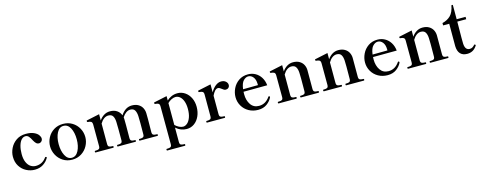

<svg xmlns="http://www.w3.org/2000/svg" viewBox="-31 -1551 6647 2641"><g transform="rotate(-15 3292.5 -230.5)"><path d="M37 -237Q37 -298 66.5 -358Q96 -418 153 -457Q210 -496 289 -496Q357 -496 401 -476.5Q445 -457 465 -429.5Q485 -402 485 -379Q485 -355 469.5 -339Q454 -323 434 -323Q409 -323 393 -338.5Q377 -354 361 -383Q341 -424 322 -445Q303 -466 276 -466Q243 -466 217.5 -438Q192 -410 177.5 -359Q163 -308 163 -242Q163 -170 184.5 -123Q206 -76 239.5 -55Q273 -34 311 -34Q406 -34 462 -114Q466 -119 470 -119Q475 -119 478 -117Q485 -114 485 -108Q485 -104 483 -102Q456 -53 405.5 -20Q355 13 285 13Q223 13 166 -16Q109 -45 73 -101.5Q37 -158 37 -237Z M568 -242Q568 -308 599 -366.5Q630 -425 687 -460.5Q744 -496 818 -496Q892 -496 949.5 -460.5Q1007 -425 1038.5 -366.5Q1070 -308 1070 -242Q1070 -178 1038.5 -119Q1007 -60 949.5 -23.5Q892 13 818 13Q744 13 687 -23.5Q630 -60 599 -119Q568 -178 568 -242ZM948 -242Q948 -339 914 -403.5Q880 -468 818 -468Q758 -468 724 -403Q690 -338 690 -242Q690 -147 724 -80.5Q758 -14 818 -14Q879 -14 913.5 -80.5Q948 -147 948 -242Z M2034 -24Q2041 -24 2041 -12Q2041 0 2034 0H1780Q1773 0 1773 -12Q1773 -24 1780 -24H1792Q1820 -24 1835 -33Q1850 -42 1850 -72L1851 -228Q1851 -290 1849 -332Q1846 -384 1827.5 -415Q1809 -446 1764 -446Q1732 -446 1702.5 -425Q1673 -404 1650 -367Q1652 -351 1652 -342Q1653 -320 1653 -255L1652 -72Q1652 -42 1667 -33Q1682 -24 1710 -24H1721Q1728 -24 1728 -12Q1728 0 1721 0H1468Q1461 0 1461 -12Q1461 -24 1468 -24H1480Q1508 -24 1523 -33Q1538 -42 1538 -72V-226Q1538 -290 1536 -332Q1534 -384 1515.5 -415Q1497 -446 1451 -446Q1417 -446 1387 -424Q1357 -402 1334 -362V-72Q1334 -42 1349 -33Q1364 -24 1392 -24H1404Q1411 -24 1411 -12Q1411 0 1404 0H1151Q1144 0 1144 -12Q1144 -24 1151 -24H1161Q1190 -24 1205 -33Q1220 -42 1220 -72L1219 -379Q1218 -411 1203.5 -421Q1189 -431 1154 -433Q1149 -434 1147 -439Q1145 -444 1145 -449Q1145 -456 1151 -457Q1161 -461 1334 -496V-407Q1362 -448 1401 -472Q1440 -496 1487 -496Q1547 -496 1586 -469Q1625 -442 1641 -398Q1705 -496 1799 -496Q1853 -496 1890.5 -474Q1928 -452 1946 -416.5Q1964 -381 1965 -342Q1966 -320 1966 -255Q1966 -176 1964 -72Q1964 -42 1979 -33Q1994 -24 2022 -24Z M2657 -247Q2657 -174 2630 -114.5Q2603 -55 2555.5 -21Q2508 13 2448 13Q2362 13 2295 -48V157Q2295 187 2310 196Q2325 205 2353 205H2363Q2370 205 2370 216Q2370 229 2363 229H2110Q2103 229 2103 216Q2103 205 2110 205H2121Q2150 205 2165 196Q2180 187 2180 157L2178 -379Q2178 -411 2163.5 -421Q2149 -431 2114 -433Q2105 -434 2105 -449Q2105 -456 2111 -457L2295 -496V-434Q2323 -461 2362 -478.5Q2401 -496 2449 -496Q2506 -496 2554 -463.5Q2602 -431 2629.5 -374.5Q2657 -318 2657 -247ZM2533 -251Q2533 -313 2517 -358.5Q2501 -404 2472.5 -428.5Q2444 -453 2409 -453Q2382 -453 2350.5 -437.5Q2319 -422 2295 -397V-86Q2320 -61 2350.5 -46Q2381 -31 2408 -31Q2438 -31 2467 -55.5Q2496 -80 2514.5 -130Q2533 -180 2533 -251Z M3161 -424Q3161 -401 3145.5 -386Q3130 -371 3107 -371Q3092 -371 3080.5 -377.5Q3069 -384 3053 -397Q3039 -408 3028 -414Q3017 -420 3005 -420Q2981 -420 2960 -396.5Q2939 -373 2921 -334V-72Q2921 -42 2936 -33Q2951 -24 2979 -24H2991Q2998 -24 2998 -12Q2998 0 2991 0H2738Q2731 0 2731 -12Q2731 -24 2738 -24H2748Q2776 -24 2791 -33Q2806 -42 2806 -72V-381Q2806 -412 2791 -422Q2776 -432 2741 -434Q2732 -435 2732 -450Q2732 -456 2738 -457Q2748 -461 2921 -496V-383Q2950 -435 2989.5 -466Q3029 -497 3071 -497Q3111 -497 3136 -475Q3161 -453 3161 -424Z M3666 -118 3665 -111Q3642 -62 3591.5 -24.5Q3541 13 3465 13Q3392 13 3333 -20Q3274 -53 3240.5 -110.5Q3207 -168 3207 -236Q3207 -298 3235.5 -358Q3264 -418 3320 -457Q3376 -496 3453 -496Q3509 -496 3556 -470Q3603 -444 3633.5 -396Q3664 -348 3671 -282L3333 -280Q3332 -269 3332 -245Q3332 -157 3373 -97Q3414 -37 3491 -37Q3585 -37 3645 -125Q3648 -130 3654 -130Q3655 -130 3661 -128Q3666 -125 3666 -118ZM3336 -315 3548 -317V-334Q3547 -397 3518.5 -432.5Q3490 -468 3449 -468Q3414 -468 3380.5 -434.5Q3347 -401 3336 -315Z M4327 -24Q4335 -24 4335 -12Q4335 0 4327 0H4075Q4068 0 4068 -12Q4068 -24 4075 -24H4087Q4115 -24 4129.5 -33Q4144 -42 4144 -72L4145 -248Q4145 -296 4143 -332Q4141 -384 4122 -415Q4103 -446 4057 -446Q4024 -446 3994 -424Q3964 -402 3941 -362V-72Q3941 -42 3956 -33Q3971 -24 3999 -24H4011Q4018 -24 4018 -12Q4018 0 4011 0H3758Q3750 0 3750 -12Q3750 -24 3758 -24H3768Q3797 -24 3812 -33Q3827 -42 3827 -72L3826 -380Q3826 -411 3810.5 -421.5Q3795 -432 3761 -434Q3752 -435 3752 -450Q3752 -456 3758 -457Q3768 -461 3941 -496V-407Q3969 -448 4008 -472Q4047 -496 4094 -496Q4148 -496 4185 -474Q4222 -452 4240 -417Q4258 -382 4259 -343V-251V-72Q4259 -42 4274 -33Q4289 -24 4317 -24Z M4972 -24Q4980 -24 4980 -12Q4980 0 4972 0H4720Q4713 0 4713 -12Q4713 -24 4720 -24H4732Q4760 -24 4774.5 -33Q4789 -42 4789 -72L4790 -248Q4790 -296 4788 -332Q4786 -384 4767 -415Q4748 -446 4702 -446Q4669 -446 4639 -424Q4609 -402 4586 -362V-72Q4586 -42 4601 -33Q4616 -24 4644 -24H4656Q4663 -24 4663 -12Q4663 0 4656 0H4403Q4395 0 4395 -12Q4395 -24 4403 -24H4413Q4442 -24 4457 -33Q4472 -42 4472 -72L4471 -380Q4471 -411 4455.5 -421.5Q4440 -432 4406 -434Q4397 -435 4397 -450Q4397 -456 4403 -457Q4413 -461 4586 -496V-407Q4614 -448 4653 -472Q4692 -496 4739 -496Q4793 -496 4830 -474Q4867 -452 4885 -417Q4903 -382 4904 -343V-251V-72Q4904 -42 4919 -33Q4934 -24 4962 -24Z M5510 -118 5509 -111Q5486 -62 5435.5 -24.5Q5385 13 5309 13Q5236 13 5177 -20Q5118 -53 5084.5 -110.5Q5051 -168 5051 -236Q5051 -298 5079.5 -358Q5108 -418 5164 -457Q5220 -496 5297 -496Q5353 -496 5400 -470Q5447 -444 5477.5 -396Q5508 -348 5515 -282L5177 -280Q5176 -269 5176 -245Q5176 -157 5217 -97Q5258 -37 5335 -37Q5429 -37 5489 -125Q5492 -130 5498 -130Q5499 -130 5505 -128Q5510 -125 5510 -118ZM5180 -315 5392 -317V-334Q5391 -397 5362.5 -432.5Q5334 -468 5293 -468Q5258 -468 5224.5 -434.5Q5191 -401 5180 -315Z M6171 -24Q6179 -24 6179 -12Q6179 0 6171 0H5919Q5912 0 5912 -12Q5912 -24 5919 -24H5931Q5959 -24 5973.5 -33Q5988 -42 5988 -72L5989 -248Q5989 -296 5987 -332Q5985 -384 5966 -415Q5947 -446 5901 -446Q5868 -446 5838 -424Q5808 -402 5785 -362V-72Q5785 -42 5800 -33Q5815 -24 5843 -24H5855Q5862 -24 5862 -12Q5862 0 5855 0H5602Q5594 0 5594 -12Q5594 -24 5602 -24H5612Q5641 -24 5656 -33Q5671 -42 5671 -72L5670 -380Q5670 -411 5654.5 -421.5Q5639 -432 5605 -434Q5596 -435 5596 -450Q5596 -456 5602 -457Q5612 -461 5785 -496V-407Q5813 -448 5852 -472Q5891 -496 5938 -496Q5992 -496 6029 -474Q6066 -452 6084 -417Q6102 -382 6103 -343V-251V-72Q6103 -42 6118 -33Q6133 -24 6161 -24Z M6308 -132V-451H6221V-485Q6292 -501 6338.5 -546.5Q6385 -592 6403 -690H6423V-485H6550V-451H6423L6421 -220L6422 -137Q6427 -44 6492 -44Q6513 -44 6528 -52Q6543 -60 6562 -80Q6567 -86 6571 -86Q6575 -86 6579.5 -81.5Q6584 -77 6584 -73Q6584 -71 6582 -67Q6554 -24 6520 -5.5Q6486 13 6443 13Q6378 13 6344 -24Q6310 -61 6308 -132Z"/></g></svg>

Font: Shippori Mincho
Style: Bold
Weight: 700
Designer: FONTDASU
Foundry: FONTDASU / Google Inc. / but / Adobe
Version: Version 3.110; ttfautohint (v1.8.3)